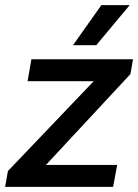

<svg xmlns="http://www.w3.org/2000/svg" viewBox="-42 -732 541 752"><path d="M-11 -62 325 -414H66L81 -500H479L469 -442L138 -86H417L401 0H-22ZM355 -712H466L335 -555H244Z"/></svg>

Font: Sarabun SemiBold
Style: Italic
Weight: 600
Italic angle: -10°
Designer: Suppakit Chalermlarp | Katatrad Co.,Ltd.
Foundry: Cadson Demak Co.,Ltd.
Version: Version 1.000; ttfautohint (v1.6)